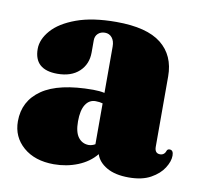

<svg xmlns="http://www.w3.org/2000/svg" viewBox="-60 -521 624 595"><g transform="rotate(10 252.0 -224.0)"><path d="M13 -102Q13 -166 65.5 -202.2Q118 -238.5 226 -238.5Q246.5 -238.5 262 -235V-381Q262 -398.5 253.5 -408.8Q245 -419 231.5 -419Q218 -419 209.5 -411Q201 -403 201 -389.5V-351.5Q201 -314.5 176 -291.2Q151 -268 107.5 -268Q34.5 -268 34.5 -333.5Q34.5 -363.5 59.5 -392.2Q84.5 -421 135 -439.5Q185.5 -458 260.5 -458Q356.5 -458 402 -421.8Q447.5 -385.5 447.5 -319.5V-98.5Q447.5 -77.5 464.5 -77.5Q478.5 -77.5 483.5 -93.5Q486 -97.5 491.5 -97.5Q503.5 -97.5 503.5 -80Q503.5 -62 490.2 -41Q477 -20 450 -5Q423 10 381 10Q338 10 311.5 -5.5Q285 -21 277.5 -45Q256 -18.5 220.8 -4.2Q185.5 10 145.5 10Q85.5 10 49.2 -21.5Q13 -53 13 -102ZM196.5 -134Q196.5 -100 208.8 -84Q221 -68 241 -67.5Q251.5 -67.5 262 -73.5V-202Q252.5 -205 239.5 -205Q219.5 -205 208 -187Q196.5 -169 196.5 -134Z"/></g></svg>

Font: Fraunces 144pt Soft Black
Style: Regular
Weight: 900
Version: Version 1.000;[b76b70a41]